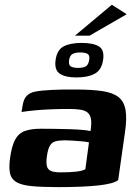

<svg xmlns="http://www.w3.org/2000/svg" viewBox="-20 -778 574 803"><path d="M224.2 4.6Q154.3 4.6 111.6 0.3Q68.9 -3.9 47.8 -16.9Q26.6 -29.8 21.7 -53.8Q16.9 -77.8 21.9 -115.9Q28.9 -166.9 43.1 -193.6Q57.4 -220.2 83.4 -229.9Q109.5 -239.6 151.1 -239.6Q176.8 -239.6 209.1 -239.1Q241.4 -238.6 272.6 -237.7Q303.8 -236.7 327.1 -234.5Q350.5 -232.4 358.5 -229.7Q363.4 -260.6 360.7 -278.8Q357.9 -297.1 347.1 -306.6Q336.3 -316.1 316.7 -319.2Q297.1 -322.3 268.2 -322.3Q233.8 -322.3 198.6 -321Q163.4 -319.8 130.8 -316.9Q98.3 -314 70.1 -309.6L74.9 -337.9Q78.9 -364.5 92.4 -377.8Q105.9 -391 126.8 -394.7Q150.3 -399.7 196.4 -402Q242.5 -404.3 295.5 -403.6Q363.4 -403.6 407.6 -397.1Q451.8 -390.5 475.3 -372.2Q498.7 -354 505 -318.4Q511.3 -282.7 502.6 -224.3L474.3 -25Q456.2 -9.6 391.7 -2.5Q327.2 4.6 224.2 4.6ZM232.4 -57.2Q272.2 -57.2 298.6 -60.2Q325 -63.2 337 -70.3L352.1 -182.5Q342.4 -185.1 322.9 -186.9Q303.4 -188.7 283.6 -189.9Q263.8 -191.2 252.2 -191.2Q228.5 -191.2 212.7 -187.1Q197 -183 188.8 -168.9Q180.5 -154.9 176.3 -125.9Q172.7 -100.6 175.6 -85.4Q178.5 -70.2 191.7 -63.7Q204.8 -57.2 232.4 -57.2ZM299.3 -454.1Q253.4 -454.1 229.9 -469.9Q206.5 -485.7 212.6 -527.8Q218.6 -569.7 246.4 -584.1Q274.2 -598.5 321.6 -598.5Q369.2 -598.5 393.3 -584.1Q417.4 -569.7 411.3 -527.8Q405.3 -485.7 376.5 -469.9Q347.6 -454.1 299.3 -454.1ZM306.8 -494Q326.8 -494 338.3 -500.1Q349.8 -506.3 353.1 -527.8Q356.4 -547 345.9 -552.8Q335.4 -558.6 315.4 -558.6Q296.4 -558.6 284.4 -552.8Q272.4 -547 269.1 -527.8Q265.8 -506.3 276.3 -500.1Q286.8 -494 306.8 -494ZM293.5 -628.9 447.8 -758.1 509.9 -718.4 354.6 -628.9Z"/></svg>

Font: Genos Thin
Style: Italic
Weight: 100
Italic angle: -8°
Designer: Robert E. Leuschke
Foundry: Robert E. Leuschke
Version: Version 1.010